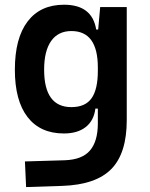

<svg xmlns="http://www.w3.org/2000/svg" viewBox="-20 -547 626 801"><path d="M88.9 233.4 84 126.5 250 121.6Q322.3 119.1 355 81.3Q387.7 43.5 388.2 -30.3V-93.8H377.9Q371.6 -43.5 337.4 -16.8Q303.2 9.8 246.6 9.8Q147.9 9.8 95 -58.6Q42 -127 42 -256.3Q42 -387.7 95.2 -457.5Q148.4 -527.3 247.1 -527.3Q364.7 -527.3 381.3 -423.8H389.6L397.9 -517.6H508.8V-45.9Q508.8 92.3 444.6 158Q380.4 223.6 240.2 228.5ZM388.2 -265.6Q388.2 -417.5 277.8 -417.5Q222.7 -417.5 193.4 -376Q164.1 -334.5 164.1 -256.3Q164.1 -100.1 277.8 -100.1Q335.9 -100.1 362.1 -137.2Q388.2 -174.3 388.2 -251.5Z"/></svg>

Font: Cascadia Code SemiBold
Style: Regular
Weight: 600
Monospace: yes
Designer: Aaron Bell
Foundry: Saja Typeworks
Version: Version 2404.023; ttfautohint (v1.8.4)